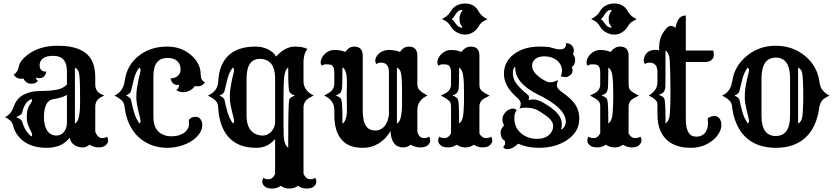

<svg xmlns="http://www.w3.org/2000/svg" viewBox="-20 -847 4865 1116"><path d="M384.8 -46.4Q340.3 12.2 251.5 12.2Q143.1 12.2 88.9 -52.7Q65.4 -80.6 56.6 -114.7Q51.8 -135.3 39.6 -146.2Q27.3 -157.2 9.3 -166Q44.4 -182.1 59.6 -226.6Q75.7 -273.4 113.3 -294.4Q153.8 -316.4 202.6 -317.6Q251.5 -318.8 274.9 -320.8Q298.3 -322.8 316.4 -327.1Q350.1 -335 369.1 -356V-429.2Q369.1 -477.5 349.4 -500Q329.6 -522.5 289.3 -522.5Q249 -522.5 229.7 -507.6Q210.4 -492.7 210.4 -467.8Q210.4 -429.7 249.5 -430.7Q241.7 -392.6 208.5 -392.6Q198.7 -392.6 189.5 -396V-394.5Q189.5 -381.8 201.2 -378.4Q189 -359.9 160.2 -360.4Q131.3 -360.8 115.2 -391.1Q107.9 -389.2 98.4 -389.2Q88.9 -389.2 77.4 -395.5Q65.9 -401.9 59.1 -413.1Q83.5 -427.7 88.9 -458.5Q94.7 -496.1 148.9 -534.7Q214.4 -581.1 315.9 -581.1Q484.4 -581.1 521.5 -477.5Q533.7 -442.9 533.7 -395.5V-356Q533.7 -332 545.7 -316.9Q557.6 -301.8 586.4 -292Q555.7 -277.8 546.9 -266.6Q533.7 -249.5 533.7 -227.5V-81.1Q547.9 -44.4 574.2 -44.4Q590.8 -44.4 601.6 -52.7Q608.4 -43.5 608.4 -29.5Q608.4 -15.6 594.5 -2.9Q580.6 9.8 552.7 9.8Q524.9 9.8 501 -5.9Q480 9.8 463.6 9.8Q447.3 9.8 435.3 6.6Q423.3 3.4 413.1 -3.4Q390.1 -18.6 384.8 -46.4ZM415.5 -129.4Q443.8 -140.6 445.3 -237.3Q445.3 -257.8 445.3 -284.2Q445.3 -310.5 445.1 -329.3Q444.8 -348.1 444.3 -365.2Q442.4 -426.8 433.1 -438.7Q423.8 -450.7 415.5 -454.6ZM235.4 -164.1Q235.4 -143.6 239.7 -124Q244.1 -104.5 252.9 -89.8Q272.5 -59.1 308.1 -59.1Q335 -59.1 352.5 -81.1Q369.1 -102.5 369.1 -136.2V-295.4Q337.9 -277.3 289.1 -270.5Q235.4 -262.2 235.4 -164.1ZM162.1 -54.2Q167 -57.6 167 -63Q167 -70.3 160.2 -83.5Q135.7 -128.4 135.7 -157.2Q135.7 -186 137.9 -198.7Q140.1 -211.4 143.8 -220.5Q147.5 -229.5 152.1 -236.3Q156.7 -243.2 160.2 -248.5Q166.5 -259.8 166.5 -263.9Q166.5 -268.1 162.1 -271Q142.1 -261.7 132.8 -249Q116.2 -226.6 108.4 -190.9Q106.4 -180.7 74.2 -166Q105.5 -151.9 108.4 -141.1Q125 -83 162.1 -54.2Z M1077.1 -147.5Q1087.9 -168 1116.7 -168Q1136.2 -168 1147 -151.9Q1155.8 -139.2 1155.8 -120.8Q1155.8 -102.5 1146.7 -84Q1137.7 -65.4 1122.6 -50.3Q1107.4 -35.2 1087.6 -23.4Q1067.9 -11.7 1045.4 -3.9Q1000 12.2 950.7 12.2Q901.4 12.2 857.4 -5.1Q813.5 -22.5 781.7 -53.7Q717.8 -116.7 704.6 -222.7Q701.2 -246.6 693.4 -256.8Q678.7 -274.9 645 -291.5Q696.8 -314.9 704.6 -376Q717.3 -469.2 787.6 -523.4Q855 -576.2 951.7 -576.2Q1035.2 -576.2 1092.3 -525.4Q1146.5 -477.5 1146.5 -414.6Q1146.5 -378.9 1171.4 -369.1Q1156.7 -345.2 1130.4 -345.2Q1121.1 -345.2 1113.3 -347.2Q1096.2 -322.3 1064 -313.5Q1053.7 -311 1044.4 -311Q1035.2 -311 1022.5 -314.7Q1009.8 -318.4 1004.9 -324.7Q1019 -330.6 1021.5 -354Q1018.6 -353.5 1016.1 -353.5H1012.2Q979 -353.5 971.2 -391.6Q1007.3 -391.6 1023.9 -419.4Q1029.8 -429.2 1029.8 -443.4Q1029.8 -474.6 1009.8 -492.4Q989.7 -510.3 954.1 -510.3Q871.6 -510.3 871.6 -403.8V-166.5Q871.6 -83.5 935.1 -61.5Q953.6 -54.7 977.1 -54.7Q1000.5 -54.7 1019.8 -60.5Q1039.1 -66.4 1052.2 -76.7Q1079.1 -97.7 1079.1 -129.9Q1079.1 -139.6 1077.1 -147.5ZM790 -129.4Q796.9 -134.8 796.9 -141.6Q796.9 -152.3 792.5 -168.9Q772.5 -245.6 772.5 -275.6Q772.5 -305.7 774.4 -322.5Q776.4 -339.4 779.8 -356.4Q785.6 -389.6 792.5 -415Q796.9 -431.6 796.9 -437.5Q796.9 -449.2 790 -454.6Q769.5 -430.2 758.8 -389.2Q748 -348.1 741.2 -316.9Q738.8 -304.2 712.4 -292Q738.8 -279.8 741.2 -267.1Q759.3 -184.6 771 -162.1Q782.7 -139.6 790 -129.4Z M1579.1 -38.6Q1534.2 12.2 1472.9 12.2Q1411.6 12.2 1372.3 -4.9Q1333 -22 1306.2 -52.7Q1254.4 -112.8 1248 -222.7Q1247.1 -244.6 1238.3 -255.9Q1223.6 -274.4 1188.5 -291.5Q1246.1 -317.9 1248.5 -372.3Q1251 -426.8 1267.8 -465.6Q1284.7 -504.4 1313 -529.3Q1367.2 -576.2 1464.4 -576.2Q1523.4 -576.2 1563.5 -543.5Q1576.7 -532.7 1585 -518.1Q1610.4 -546.9 1637.9 -561.5Q1665.5 -576.2 1692.9 -576.2Q1739.7 -576.2 1767.1 -562.5Q1744.1 -534.2 1744.1 -485.4V-376Q1744.1 -319.3 1803.7 -292Q1768.6 -274.9 1758.8 -263.2Q1744.1 -245.1 1744.1 -222.7V161.1Q1756.3 194.8 1784.7 194.8Q1801.3 194.8 1812 186.5Q1818.8 195.8 1818.8 209.7Q1818.8 223.6 1804.9 236.3Q1791 249 1762.7 249Q1734.4 249 1711.4 232.9Q1691.9 249 1662.8 249Q1633.8 249 1611.8 232.9Q1589.8 249 1561 249Q1532.2 249 1518.3 236.3Q1504.4 223.6 1504.4 211.9Q1504.4 195.8 1511.2 186.5Q1522 194.8 1538.6 194.8Q1566.9 194.8 1579.1 162.1ZM1491.2 -504.9Q1413.1 -504.9 1413.1 -390.1V-176.3Q1413.1 -86.9 1472.2 -65.4Q1488.8 -59.1 1505.1 -59.1Q1521.5 -59.1 1534.9 -65.7Q1548.3 -72.3 1558.1 -83Q1579.1 -106.9 1579.1 -140.1V-390.1Q1579.1 -480 1524.4 -499Q1508.3 -504.9 1491.2 -504.9ZM1627.9 -254.4V-125Q1627.9 -52.2 1631.8 -33.2Q1638.2 0.5 1655.3 11.7V-26.9Q1655.3 -243.7 1661.1 -267.1Q1665 -281.2 1694.3 -291.5Q1665.5 -301.3 1661.1 -316.9Q1655.3 -340.3 1655.3 -425.3V-454.6Q1635.3 -441.4 1631.3 -392.6Q1628.9 -363.8 1628.7 -341.8Q1628.4 -319.8 1628.2 -308.6Q1627.9 -297.4 1627.9 -254.4ZM1333.5 -129.4Q1340.3 -134.8 1340.3 -141.6Q1340.3 -152.3 1335.9 -168.9Q1315.9 -245.6 1315.9 -275.6Q1315.9 -305.7 1317.9 -322.5Q1319.8 -339.4 1323.2 -356.4Q1329.1 -389.6 1335.9 -415Q1340.3 -431.6 1340.3 -437.5Q1340.3 -449.2 1333.5 -454.6Q1313 -430.2 1302.2 -389.2Q1291.5 -348.1 1284.7 -316.9Q1282.2 -303.7 1255.9 -291.5Q1282.2 -279.3 1284.7 -267.1Q1302.7 -184.6 1314.5 -162.1Q1326.2 -139.6 1333.5 -129.4Z M2323.7 9.8Q2254.9 9.8 2249.5 -85.4Q2224.6 -40.5 2182.4 -14.2Q2140.1 12.2 2091.6 12.2Q2043 12.2 2012.7 -1Q1982.4 -14.2 1962.4 -39.1Q1923.3 -87.9 1923.3 -177.7V-208Q1923.3 -264.6 1863.8 -292Q1898.9 -309.1 1908.7 -320.8Q1923.3 -338.9 1923.3 -361.3V-427.2Q1923.3 -468.8 1895 -472.2Q1886.7 -473.1 1874 -473.1Q1861.3 -473.1 1850.6 -464.8Q1843.8 -474.1 1843.8 -484.1Q1843.8 -494.1 1848.9 -506.6Q1854 -519 1864.7 -530.3Q1890.1 -556.6 1923.8 -556.6Q1957.5 -556.6 1987.3 -545.4Q2008.8 -576.2 2038.1 -576.2Q2088.4 -576.2 2088.4 -523.4V-205.6Q2088.4 -112.8 2131.3 -94.2Q2145 -88.4 2161.9 -88.4Q2178.7 -88.4 2192.4 -95.5Q2206.1 -102.5 2216.3 -114.7Q2235.4 -138.7 2240.7 -180.2V-427.2Q2240.7 -482.9 2195.3 -482.9Q2178.7 -482.9 2168 -474.6Q2161.1 -483.9 2161.1 -493.9Q2161.1 -503.9 2166.3 -514.9Q2171.4 -525.9 2182.1 -535.2Q2206.1 -556.6 2240.5 -556.6Q2274.9 -556.6 2304.7 -545.4Q2326.2 -576.2 2355.5 -576.2Q2405.8 -576.2 2405.8 -523.4V-361.3Q2405.8 -338.9 2414.6 -328.1Q2430.2 -309.1 2465.3 -292Q2405.8 -264.6 2405.8 -208V-82Q2415 -44.4 2446.3 -44.4Q2462.9 -44.4 2473.6 -52.7Q2480.5 -43.5 2480.5 -29.5Q2480.5 -15.6 2466.6 -2.9Q2452.6 9.8 2423.1 9.8Q2393.6 9.8 2367.2 -5.9Q2347.7 9.8 2323.7 9.8ZM2287.1 -129.4Q2315.4 -140.6 2316.9 -237.3Q2316.9 -257.8 2316.9 -284.2Q2316.9 -310.5 2316.7 -329.3Q2316.4 -348.1 2315.9 -365.2Q2314 -426.8 2304.7 -438.7Q2295.4 -450.7 2287.1 -454.6ZM1995.1 -292 1996.6 -356.4Q1996.6 -399.9 1993.7 -414.1Q1985.4 -451.2 1970.2 -454.6V-422.9Q1970.2 -340.3 1966.6 -325.9Q1962.9 -311.5 1954.8 -304.4Q1946.8 -297.4 1931.2 -292Q1960.4 -281.7 1964.4 -267.1Q1970.2 -243.7 1970.2 -161.1V-129.4Q1984.9 -132.8 1994.1 -172.9Q1996.6 -184.1 1996.6 -227.5Z M2683.1 -646Q2658.2 -646 2635 -659.2Q2611.8 -672.4 2599.6 -694.3Q2586.4 -716.8 2564.5 -728.5Q2557.6 -731.9 2548.8 -735.8L2565.4 -746.1Q2588.9 -760.7 2600.1 -781.7Q2611.3 -802.7 2634 -814.7Q2656.7 -826.7 2683.1 -826.7Q2737.8 -826.7 2762.2 -780.8Q2778.8 -750.5 2813.5 -735.8Q2806.2 -731.4 2799.1 -728Q2792 -724.6 2785.6 -720.2Q2771.5 -710.4 2760.5 -691.4Q2749.5 -672.4 2728.8 -659.2Q2708 -646 2683.1 -646ZM2669.4 -789.1Q2651.4 -789.1 2644 -782.5Q2636.7 -775.9 2633.1 -771.2Q2629.4 -766.6 2626.7 -762Q2624 -757.3 2620.1 -752Q2610.8 -738.8 2605 -735.8Q2612.8 -731.4 2619.4 -721.9Q2626 -712.4 2634.8 -702.1Q2647.9 -686 2669.4 -686Q2666.5 -691.4 2663.3 -696Q2660.2 -700.7 2657.2 -705.8Q2654.3 -710.9 2652.6 -718Q2650.9 -725.1 2650.9 -743.2Q2650.9 -761.2 2669.4 -789.1ZM2634.3 -5.9Q2611.8 9.8 2583.3 9.8Q2554.7 9.8 2540.8 -2.9Q2526.9 -15.6 2526.9 -27.3Q2526.9 -43.5 2533.7 -52.7Q2544.4 -44.4 2565.4 -44.4Q2586.4 -44.4 2601.6 -71.8V-227.5Q2601.6 -249 2592.8 -258.8Q2578.6 -273.4 2542 -291.5Q2576.2 -307.1 2585.4 -316.4Q2601.6 -332.5 2601.6 -356V-427.2Q2601.6 -468.8 2573.2 -472.2Q2564.9 -473.1 2552.2 -473.1Q2539.6 -473.1 2528.8 -464.8Q2522 -474.1 2522 -484.1Q2522 -494.1 2527.1 -506.6Q2532.2 -519 2543 -530.3Q2568.4 -556.6 2601.6 -556.6Q2634.8 -556.6 2661.6 -544.9Q2685.5 -576.2 2716.3 -576.2Q2766.6 -576.2 2766.6 -523.4V-356Q2766.6 -332.5 2776.9 -322.3Q2792 -307.1 2826.2 -291.5Q2789.6 -273.4 2780.3 -264.2Q2766.6 -249 2766.6 -227.5V-70.3Q2782.7 -44.4 2803.2 -44.4Q2823.7 -44.4 2834.5 -52.7Q2841.3 -43.5 2841.3 -29.5Q2841.3 -15.6 2827.4 -2.9Q2813.5 9.8 2785.6 9.8Q2757.8 9.8 2733.9 -5.9Q2713.9 9.8 2685.5 9.8Q2657.2 9.8 2634.3 -5.9ZM2677.2 -283.2V-296.4Q2677.2 -303.7 2677 -315.4Q2676.8 -327.1 2676.5 -341.3Q2676.3 -355.5 2675.8 -369.1Q2673.8 -402.8 2670.9 -415.5Q2665 -443.8 2648.4 -454.6V-422.9Q2648.4 -340.3 2644.8 -325.9Q2641.1 -311.5 2633.1 -304.4Q2625 -297.4 2609.4 -292Q2638.7 -281.7 2642.6 -267.1Q2648.4 -243.7 2648.4 -161.1V-129.4Q2670.9 -144 2673.8 -189.5Q2676.3 -220.7 2676.5 -237.3Q2676.8 -253.9 2677 -265.1Q2677.2 -276.4 2677.2 -283.2Z M2992.2 -11.7Q2959 20 2928.2 20Q2911.1 20 2904.8 7.3Q2916 -3.9 2916 -15.1Q2916 -26.4 2912.6 -32.2L2906.2 -43.5L2914.1 -28.8Q2902.3 -34.2 2896 -46.9Q2889.6 -59.6 2889.6 -77.9Q2889.6 -96.2 2910.2 -119.6Q2900.4 -133.3 2900.4 -149.9Q2900.4 -166.5 2906 -177.5Q2911.6 -188.5 2920.4 -197.3Q2939.9 -215.8 2961.9 -215.8Q2976.6 -215.8 2982.9 -205.6Q2969.7 -191.4 2969.7 -160.9Q2969.7 -130.4 2980.2 -108.9Q2990.7 -87.4 3008.8 -72.3Q3046.9 -40 3102.5 -40Q3164.6 -40 3188.5 -85.4Q3195.3 -99.1 3195.3 -113Q3195.3 -127 3189 -137.9Q3182.6 -148.9 3172.4 -159.2Q3155.3 -175.8 3120.1 -197.3Q3086.4 -221.2 3040.5 -221.2Q3010.7 -221.2 3000.5 -216.3Q3006.8 -231 3006.8 -245.6Q3006.8 -260.3 2987.3 -277.6Q2967.8 -294.9 2952.4 -312.5Q2937 -330.1 2927.7 -347.7Q2909.2 -380.9 2909.2 -418Q2909.2 -455.1 2924.6 -483.6Q2939.9 -512.2 2967.8 -532.7Q3025.9 -576.2 3116.7 -576.2Q3160.6 -576.2 3177 -572.3Q3193.4 -568.4 3203.1 -564.9Q3216.3 -560.1 3235.4 -560.1Q3254.4 -560.1 3262 -568.4Q3269.5 -576.7 3269.5 -583.7Q3269.5 -590.8 3268.1 -594.7Q3271 -595.7 3276.9 -595.7Q3282.7 -595.7 3290.3 -592.3Q3297.9 -588.9 3303.7 -583Q3315.4 -569.8 3315.4 -554.9Q3315.4 -540 3309.6 -532.2Q3323.2 -519.5 3323.2 -496.1Q3323.2 -472.7 3303.7 -456.5Q3308.1 -447.8 3308.1 -435.1Q3308.1 -422.4 3294.4 -410.6Q3280.8 -398.9 3268.6 -398.9Q3247.6 -398.9 3240.2 -404.3Q3246.6 -419.9 3246.6 -438.2Q3246.6 -456.5 3236.8 -473.1Q3227.1 -489.7 3211.9 -500Q3183.6 -519.5 3144.5 -519.5Q3095.2 -519.5 3078.1 -488.3Q3072.8 -478.5 3072.8 -467Q3072.8 -455.6 3075.9 -446Q3079.1 -436.5 3086.4 -426.8Q3100.6 -407.7 3126.5 -390.6Q3160.2 -368.7 3173.3 -368.7Q3201.7 -368.7 3222.7 -382.3Q3216.8 -358.9 3216.8 -349.6Q3216.8 -335.4 3239.3 -316.9Q3302.2 -273.4 3325.2 -237.3Q3347.2 -202.1 3347.2 -159.2Q3347.2 -116.2 3328.1 -85.7Q3309.1 -55.2 3276.4 -33.2Q3208.5 12.2 3111.8 12.2Q3045.9 12.2 2992.2 -11.7ZM2975.1 -459Q2960.9 -452.1 2960.9 -421.1Q2960.9 -390.1 2981 -362.1Q3001 -334 3044.4 -298.8Q3054.7 -291 3054.7 -283.7Q3054.7 -272.5 3052.7 -265.6Q3058.6 -267.1 3073.2 -268.6Q3108.9 -272 3161.6 -235.4Q3245.6 -183.6 3245.6 -126.5Q3245.6 -105 3239.7 -94.2Q3257.3 -97.7 3266.6 -124Q3269 -131.8 3269 -140.1Q3269 -179.7 3226.3 -220.5Q3183.6 -261.2 3103.5 -299.3Q2970.7 -366.7 2975.1 -459Z M3550.3 -646Q3525.4 -646 3502.2 -659.2Q3479 -672.4 3466.8 -694.3Q3453.6 -716.8 3431.6 -728.5Q3424.8 -731.9 3416 -735.8L3432.6 -746.1Q3456.1 -760.7 3467.3 -781.7Q3478.5 -802.7 3501.2 -814.7Q3523.9 -826.7 3550.3 -826.7Q3605 -826.7 3629.4 -780.8Q3646 -750.5 3680.7 -735.8Q3673.3 -731.4 3666.3 -728Q3659.2 -724.6 3652.8 -720.2Q3638.7 -710.4 3627.7 -691.4Q3616.7 -672.4 3595.9 -659.2Q3575.2 -646 3550.3 -646ZM3536.6 -789.1Q3518.6 -789.1 3511.2 -782.5Q3503.9 -775.9 3500.2 -771.2Q3496.6 -766.6 3493.9 -762Q3491.2 -757.3 3487.3 -752Q3478 -738.8 3472.2 -735.8Q3480 -731.4 3486.6 -721.9Q3493.2 -712.4 3502 -702.1Q3515.1 -686 3536.6 -686Q3533.7 -691.4 3530.5 -696Q3527.3 -700.7 3524.4 -705.8Q3521.5 -710.9 3519.8 -718Q3518.1 -725.1 3518.1 -743.2Q3518.1 -761.2 3536.6 -789.1ZM3501.5 -5.9Q3479 9.8 3450.4 9.8Q3421.9 9.8 3408 -2.9Q3394 -15.6 3394 -27.3Q3394 -43.5 3400.9 -52.7Q3411.6 -44.4 3432.6 -44.4Q3453.6 -44.4 3468.8 -71.8V-227.5Q3468.8 -249 3460 -258.8Q3445.8 -273.4 3409.2 -291.5Q3443.4 -307.1 3452.6 -316.4Q3468.8 -332.5 3468.8 -356V-427.2Q3468.8 -468.8 3440.4 -472.2Q3432.1 -473.1 3419.4 -473.1Q3406.7 -473.1 3396 -464.8Q3389.2 -474.1 3389.2 -484.1Q3389.2 -494.1 3394.3 -506.6Q3399.4 -519 3410.2 -530.3Q3435.5 -556.6 3468.8 -556.6Q3502 -556.6 3528.8 -544.9Q3552.7 -576.2 3583.5 -576.2Q3633.8 -576.2 3633.8 -523.4V-356Q3633.8 -332.5 3644 -322.3Q3659.2 -307.1 3693.4 -291.5Q3656.7 -273.4 3647.5 -264.2Q3633.8 -249 3633.8 -227.5V-70.3Q3649.9 -44.4 3670.4 -44.4Q3690.9 -44.4 3701.7 -52.7Q3708.5 -43.5 3708.5 -29.5Q3708.5 -15.6 3694.6 -2.9Q3680.7 9.8 3652.8 9.8Q3625 9.8 3601.1 -5.9Q3581.1 9.8 3552.7 9.8Q3524.4 9.8 3501.5 -5.9ZM3544.4 -283.2V-296.4Q3544.4 -303.7 3544.2 -315.4Q3543.9 -327.1 3543.7 -341.3Q3543.5 -355.5 3543 -369.1Q3541 -402.8 3538.1 -415.5Q3532.2 -443.8 3515.6 -454.6V-422.9Q3515.6 -340.3 3512 -325.9Q3508.3 -311.5 3500.2 -304.4Q3492.2 -297.4 3476.6 -292Q3505.9 -281.7 3509.8 -267.1Q3515.6 -243.7 3515.6 -161.1V-129.4Q3538.1 -144 3541 -189.5Q3543.5 -220.7 3543.7 -237.3Q3543.9 -253.9 3544.2 -265.1Q3544.4 -276.4 3544.4 -283.2Z M4093.3 -157.2Q4096.7 -164.6 4111.8 -168.7Q4127 -172.9 4131.8 -172.9Q4150.4 -172.9 4161.6 -158.9Q4172.9 -145 4172.9 -120.4Q4172.9 -95.7 4158.4 -71.8Q4144 -47.9 4120.1 -29.3Q4066.9 12.2 3996.1 12.2Q3861.3 12.2 3817.4 -89.8Q3801.3 -127.4 3801.3 -184.1V-243.7Q3801.3 -266.6 3751 -292Q3801.3 -320.8 3801.3 -369.6V-427.2Q3801.3 -482.9 3755.9 -482.9Q3739.3 -482.9 3728.5 -474.6Q3721.7 -483.9 3721.7 -493.9Q3721.7 -503.9 3725.3 -515.9Q3729 -527.8 3738.3 -537.6Q3761.7 -563 3811 -555.2V-570.8Q3811 -622.1 3836.9 -661.1Q3859.9 -696.3 3877.7 -696.3Q3895.5 -696.3 3905.3 -684.1Q3913.6 -722.7 3927.2 -739.7Q3940.9 -756.8 3966.3 -756.8V-553.2H4125Q4128.9 -545.4 4128.9 -527.1Q4128.9 -508.8 4114.7 -497.8Q4100.6 -486.8 4080.6 -486.8H3966.3V-156.2Q3966.3 -71.3 4004.9 -56.6Q4016.1 -52.7 4029.1 -52.7Q4042 -52.7 4054 -57.4Q4065.9 -62 4075.2 -71.5Q4084.5 -81.1 4089.8 -95.9Q4095.2 -110.8 4095.2 -127.2Q4095.2 -143.6 4093.3 -157.2ZM3848.1 -129.4Q3871.1 -144 3874 -190.4Q3876 -223.6 3876.2 -242.2Q3876.5 -260.7 3876.7 -272.2Q3877 -283.7 3877 -290V-309.6Q3877 -323.7 3876.7 -345.9Q3876.5 -368.2 3876.2 -394.3Q3876 -420.4 3875 -444.3Q3873.5 -502 3870.6 -514.6Q3864.7 -543 3848.1 -553.7V-401.4Q3848.1 -333.5 3845.9 -329.6Q3843.8 -325.7 3842.3 -320.3Q3837.9 -305.7 3809.1 -295.9Q3838.4 -285.6 3842.3 -271Q3848.1 -247.6 3848.1 -161.1Z M4223.1 -258.8Q4210.4 -274.9 4176.8 -291.5Q4219.2 -310.5 4231 -352.5Q4234.4 -364.3 4236.3 -376Q4249 -463.4 4320.8 -522.2Q4392.6 -581.1 4488.3 -581.1Q4587.9 -581.1 4659.7 -521.5Q4729.5 -463.4 4742.2 -376Q4746.6 -345.2 4755.4 -331.1Q4772 -305.2 4801.8 -291.5Q4768.6 -275.4 4758.8 -263.2Q4745.6 -246.1 4742.2 -222.7Q4726.6 -107.4 4662.1 -47.6Q4597.7 12.2 4490.2 12.2Q4375 12.2 4309.1 -54.7Q4278.3 -85.9 4260.5 -128.9Q4242.7 -171.9 4238.8 -202.6Q4234.9 -233.4 4232.2 -242.2Q4229.5 -251 4223.1 -258.8ZM4406.2 -390.1V-173.8Q4406.2 -56.6 4488.8 -56.6Q4572.3 -56.6 4572.3 -173.8V-390.1Q4572.3 -512.2 4489.3 -512.2Q4406.2 -512.2 4406.2 -390.1ZM4619.1 -129.4Q4643.6 -138.7 4646 -193.4Q4648.9 -248 4648.9 -274.7Q4648.9 -301.3 4648.7 -319.1Q4648.4 -336.9 4647.9 -356Q4646 -427.2 4636.7 -439Q4627.4 -450.7 4619.1 -454.6ZM4326.7 -129.4Q4333.5 -134.8 4333.5 -141.6Q4333.5 -152.3 4329.1 -168.9Q4309.1 -245.6 4309.1 -275.6Q4309.1 -305.7 4311 -322.5Q4313 -339.4 4315.9 -356.4Q4322.3 -389.6 4329.1 -415Q4333.5 -431.6 4333.5 -437.5Q4333.5 -449.2 4326.7 -454.6Q4306.2 -430.2 4295.4 -389.2Q4284.7 -348.1 4277.8 -316.9Q4275.4 -303.7 4249 -291.5Q4275.4 -279.3 4277.8 -267.1Q4295.9 -184.6 4307.6 -162.1Q4319.3 -139.6 4326.7 -129.4Z"/></svg>

Font: Rye
Style: Regular
Weight: 400
Designer: Nicole Fally
Foundry: Nicole Fally
Version: Version 1.001